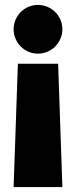

<svg xmlns="http://www.w3.org/2000/svg" viewBox="-20 -547 305 771"><path d="M34.7 204.1H230.5L213.4 -291H51.8ZM132.3 -331.5C186.5 -331.5 230.5 -375.5 230.5 -429.7C230.5 -483.4 186.5 -527.3 132.3 -527.3C78.6 -527.3 34.7 -483.4 34.7 -429.7C34.7 -375.5 78.6 -331.5 132.3 -331.5Z"/></svg>

Font: Raveo Display Display ExtraBold
Style: Regular
Weight: 800
Designer: Jakub Foglar, Rasmus Andersson (Inter)
Foundry: Jakubfoglar.com
Version: Version 1.100;Glyphs 3.2.3 (3260)